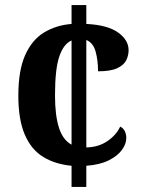

<svg xmlns="http://www.w3.org/2000/svg" viewBox="-20 -734 561 754"><path d="M261 -83Q197 -89 150 -117.5Q103 -146 77.5 -205Q52 -264 52 -358Q52 -458 79 -518Q106 -578 153 -606.5Q200 -635 261 -640V-714H319V-640Q402 -636 443.5 -606.5Q485 -577 485 -537Q485 -516 475.5 -497Q466 -478 440 -466Q414 -454 365 -454Q365 -497 355.5 -531.5Q346 -566 319 -577V-155Q367 -156 402 -180Q437 -204 452 -237Q465 -230 470.5 -218Q476 -206 476 -192Q476 -169 459 -145.5Q442 -122 407.5 -104.5Q373 -87 319 -83V0H261ZM261 -575Q230 -562 213 -512.5Q196 -463 196 -359Q196 -281 211.5 -232.5Q227 -184 261 -166Z"/></svg>

Font: Noto Serif Thai SemiCondensed
Style: Bold
Weight: 700
Width: 4
Designer: Monotype Design Team
Foundry: Monotype Imaging Inc.
Version: Version 2.002; ttfautohint (v1.8.4.7-5d5b)